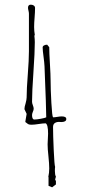

<svg xmlns="http://www.w3.org/2000/svg" viewBox="-20 -781 362 813"><path d="M200.7 12.2 216.8 0V-14.2L213.4 -21L216.8 -33.2Q212.4 -40.5 212.4 -57.1Q212.4 -69.3 213.4 -74.2Q210.4 -81.1 207.5 -145.3Q204.6 -209.5 204.6 -243.2Q204.6 -255.4 212.9 -260.5Q221.2 -265.6 232.9 -264.6Q235.4 -264.2 239.7 -264.2Q249 -264.2 254.9 -267.3Q260.7 -270.5 260.7 -276.9Q260.7 -288.1 241.7 -288.1Q233.9 -288.1 222.7 -286.1Q211.4 -284.2 204.6 -284.2Q200.7 -288.1 197.5 -345.5Q194.3 -402.8 194.3 -439.9Q194.3 -463.4 191.4 -510.7Q188.5 -557.6 188.5 -581.1L179.7 -591.8Q171.9 -591.8 166.3 -588.6Q160.6 -585.4 160.6 -580.1Q160.6 -567.9 164.6 -539.1Q167.5 -518.1 168.5 -500Q175.8 -320.8 175.8 -284.2Q169.9 -281.2 152.6 -278.1Q135.3 -274.9 125.5 -274.9Q115.7 -274.9 115.7 -293.9Q115.7 -299.3 119.1 -307.6Q122.6 -314.9 122.6 -320.8Q122.6 -326.7 119.1 -335.4Q115.7 -344.2 115.7 -350.1Q115.7 -392.1 121.6 -476.1Q127.4 -560.5 127.4 -602.1Q127.4 -614.3 125.5 -629.9L127.4 -632.8Q124.5 -649.9 124.5 -667Q124.5 -683.6 126.5 -707Q128.4 -730.5 128.4 -747.1Q128.4 -753.9 123 -757.6Q117.7 -761.2 110.4 -761.2Q98.6 -761.2 98.6 -748Q98.6 -743.2 100.6 -735.8Q102.5 -728 102.5 -723.1V-564Q102.5 -527.8 97.7 -465.8Q92.8 -403.8 92.8 -368.2Q92.8 -359.4 88.4 -343.3Q83.5 -328.1 83.5 -318.8L92.8 -298.8Q87.4 -270.5 87.4 -267.1V-264.2Q89.4 -262.2 93.3 -259.8Q97.2 -256.3 101.6 -254.4Q105 -252.9 114.7 -252.9Q125 -252.9 144 -255.9Q163.1 -258.8 173.3 -258.8Q183.6 -253.9 183.6 -214.8L182.6 -192.4L181.6 -169.9Q181.6 -150.4 185.1 -119.1Q188.5 -86.9 188.5 -67.9Q188.5 -49.3 184.6 -32.2L185.5 -29.8V5.9Z"/></svg>

Font: Amatica SC
Style: Regular
Weight: 400
Version: Version 2.000